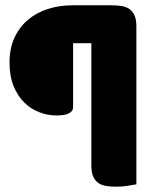

<svg xmlns="http://www.w3.org/2000/svg" viewBox="-20 -627 590 725"><path d="M401 -607Q423 -607 440.5 -604Q458 -601 470 -592Q482 -583 488.5 -567.5Q495 -552 495 -527V69Q484 71 462.5 74.5Q441 78 419 78Q397 78 379.5 75Q362 72 350 63Q338 54 331.5 38.5Q325 23 325 -2V-464H256V-221Q256 -208 241 -199.5Q226 -191 193 -191Q161 -191 129 -203Q97 -215 72 -239.5Q47 -264 31.5 -301.5Q16 -339 16 -391Q16 -445 35 -485.5Q54 -526 86.5 -553Q119 -580 162 -593.5Q205 -607 253 -607Z"/></svg>

Font: Baloo Bhaina
Style: Regular
Weight: 400
Designer: Manish Minz, Shuchita Grover and Ek Type
Foundry: Ek Type
Version: Version 1.443;PS 1.000;hotconv 16.6.51;makeotf.lib2.5.65220;